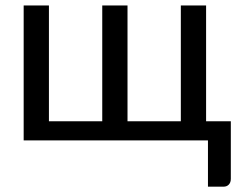

<svg xmlns="http://www.w3.org/2000/svg" viewBox="-20 -528 907 722"><path d="M69 -507.5H164V-72H364.5V-507.5H459.5V-72H660V-507.5H755V-72H848V144.5Q848 158 840.5 166Q833 174 820.5 174H762V0H69Z"/></svg>

Font: Lato Medium
Style: Regular
Weight: 500
Designer: Lukasz Dziedzic
Foundry: tyPoland Lukasz Dziedzic
Version: Version 2.006; 2014-01-15